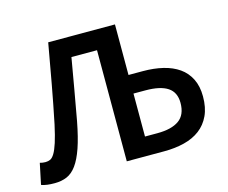

<svg xmlns="http://www.w3.org/2000/svg" viewBox="-95 -785 1102 928"><g transform="rotate(-15 456.0 -321.0)"><path d="M71 12Q50 12 34.5 10Q19 8 4 3L26 -102Q33 -100 39.5 -99Q46 -98 54 -98Q67 -98 78 -103Q89 -108 99.5 -125.5Q110 -143 120.5 -175.5Q131 -208 143 -263Q163 -360 180.5 -456Q198 -552 216 -654H550V-401H622Q677 -401 722.5 -390Q768 -379 801 -356Q834 -333 852.5 -296Q871 -259 871 -208Q871 -152 852.5 -112.5Q834 -73 801 -48Q768 -23 722 -11.5Q676 0 622 0H434V-556H306Q292 -476 279 -401Q266 -326 252 -250Q237 -171 219.5 -120.5Q202 -70 180.5 -40.5Q159 -11 132 0.5Q105 12 71 12ZM550 -93H612Q683 -93 720.5 -119.5Q758 -146 758 -206Q758 -259 721 -283.5Q684 -308 610 -308H550Z"/></g></svg>

Font: TT Toshiba Sans Medium
Style: Regular
Weight: 500
Designer: Paul D. Hunt
Foundry: Toshiba Corporation
Version: Version 2.020;PS 2.000;hotconv 1.0.86;makeotf.lib2.5.63406